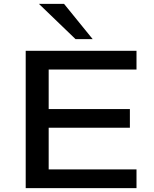

<svg xmlns="http://www.w3.org/2000/svg" viewBox="-20 -966 792 986"><path d="M112 0V-705H681V-609H230V-406H647V-310H230V-96H681V0ZM368 -765 180 -946H309L456 -765Z"/></svg>

Font: Nunito Sans 10pt Expanded SemiBold
Style: Regular
Weight: 600
Width: 7
Designer: Vernon Adams
Foundry: Vernon Adams
Version: Version 3.101;gftools[0.9.27]